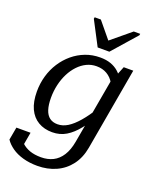

<svg xmlns="http://www.w3.org/2000/svg" viewBox="-187 -837 954 1173"><g transform="rotate(20 290.5 -250.5)"><path d="M301 -570H377L515 -727L517 -737H475L336 -622L355 -623L261 -737H221L219 -727ZM372 17 453 -440 463 -439 492 -511H554L460 24Q448 92 412 139.5Q376 187 321.5 211.5Q267 236 201 236Q150 236 107.5 224Q65 212 34.5 190.5Q4 169 -13 143L2 60H94L73 179Q62 178 54.5 169.5Q47 161 43 147Q39 133 38.5 117Q38 101 41 86Q56 115 78 136Q100 157 131 168Q162 179 204 179Q248 179 282 162Q316 145 339 109Q362 73 372 17ZM517 -377 472 -321Q468 -364 450 -395Q432 -426 403 -443Q374 -460 335 -460Q301 -460 271 -445.5Q241 -431 216.5 -405Q192 -379 174.5 -344.5Q157 -310 147.5 -269Q138 -228 138 -184Q138 -138 148 -107Q158 -76 178.5 -60.5Q199 -45 230 -45Q264 -45 296 -65Q328 -85 361.5 -124Q395 -163 431 -221L456 -192Q419 -128 382.5 -82Q346 -36 306 -12Q266 12 216 12Q164 12 125 -11Q86 -34 65 -79Q44 -124 44 -191Q44 -244 58 -292.5Q72 -341 98.5 -382Q125 -423 161.5 -453.5Q198 -484 242.5 -501Q287 -518 338 -518Q377 -518 406.5 -507.5Q436 -497 457.5 -478Q479 -459 493.5 -433Q508 -407 517 -377Z"/></g></svg>

Font: Roboto Serif 20pt
Style: Italic
Weight: 400
Italic angle: -10°
Designer: Greg Gazdowicz
Foundry: Commercial Type
Version: Version 1.008